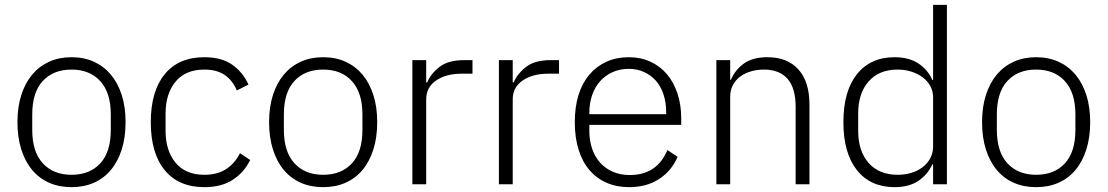

<svg xmlns="http://www.w3.org/2000/svg" viewBox="-20 -760 4569 792"><path d="M275 12Q224 12 183 -6Q142 -24 113 -58.5Q84 -93 68 -143Q52 -193 52 -256Q52 -319 68 -368.5Q84 -418 113 -452.5Q142 -487 183 -505.5Q224 -524 275 -524Q326 -524 367 -505.5Q408 -487 437 -452.5Q466 -418 482 -368.5Q498 -319 498 -256Q498 -193 482 -143Q466 -93 437 -58.5Q408 -24 367 -6Q326 12 275 12ZM275 -39Q350 -39 393.5 -86Q437 -133 437 -224V-288Q437 -378 393.5 -425.5Q350 -473 275 -473Q200 -473 156.5 -426Q113 -379 113 -288V-224Q113 -134 156.5 -86.5Q200 -39 275 -39Z M823 12Q717 12 659.5 -58Q602 -128 602 -256Q602 -384 659.5 -454Q717 -524 823 -524Q894 -524 938 -493Q982 -462 1005 -411L957 -387Q939 -429 906.5 -451Q874 -473 823 -473Q745 -473 704 -423Q663 -373 663 -292V-220Q663 -139 704 -89Q745 -39 823 -39Q876 -39 912 -62Q948 -85 970 -128L1012 -100Q987 -49 940.5 -18.5Q894 12 823 12Z M1313 12Q1262 12 1221 -6Q1180 -24 1151 -58.5Q1122 -93 1106 -143Q1090 -193 1090 -256Q1090 -319 1106 -368.5Q1122 -418 1151 -452.5Q1180 -487 1221 -505.5Q1262 -524 1313 -524Q1364 -524 1405 -505.5Q1446 -487 1475 -452.5Q1504 -418 1520 -368.5Q1536 -319 1536 -256Q1536 -193 1520 -143Q1504 -93 1475 -58.5Q1446 -24 1405 -6Q1364 12 1313 12ZM1313 -39Q1388 -39 1431.5 -86Q1475 -133 1475 -224V-288Q1475 -378 1431.5 -425.5Q1388 -473 1313 -473Q1238 -473 1194.5 -426Q1151 -379 1151 -288V-224Q1151 -134 1194.5 -86.5Q1238 -39 1313 -39Z M1681 0V-512H1738V-420H1742Q1757 -456 1793 -484Q1829 -512 1895 -512H1929V-456H1884Q1820 -456 1779 -428Q1738 -400 1738 -350V0Z M2038 0V-512H2095V-420H2099Q2114 -456 2150 -484Q2186 -512 2252 -512H2286V-456H2241Q2177 -456 2136 -428Q2095 -400 2095 -350V0Z M2575 12Q2524 12 2482.5 -6Q2441 -24 2411.5 -58.5Q2382 -93 2366.5 -143Q2351 -193 2351 -256Q2351 -319 2366.5 -368.5Q2382 -418 2411.5 -452.5Q2441 -487 2482 -505.5Q2523 -524 2574 -524Q2623 -524 2663 -505.5Q2703 -487 2731 -454Q2759 -421 2774.5 -374.5Q2790 -328 2790 -272V-245H2411V-220Q2411 -180 2422.5 -146.5Q2434 -113 2455.5 -89Q2477 -65 2508 -51.5Q2539 -38 2578 -38Q2690 -38 2733 -141L2775 -113Q2751 -56 2699.5 -22Q2648 12 2575 12ZM2574 -476Q2537 -476 2507 -462.5Q2477 -449 2455.5 -425Q2434 -401 2422.5 -367.5Q2411 -334 2411 -294V-289H2728V-297Q2728 -337 2717 -370.5Q2706 -404 2685.5 -427Q2665 -450 2636.5 -463Q2608 -476 2574 -476Z M2935 0V-512H2992V-431H2995Q3012 -471 3048 -497.5Q3084 -524 3146 -524Q3228 -524 3273.5 -473.5Q3319 -423 3319 -329V0H3262V-319Q3262 -397 3228.5 -435Q3195 -473 3131 -473Q3104 -473 3079 -466Q3054 -459 3034.5 -445Q3015 -431 3003.5 -409.5Q2992 -388 2992 -360V0Z M3829 -82H3826Q3806 -39 3767.5 -13.5Q3729 12 3670 12Q3571 12 3515 -58Q3459 -128 3459 -256Q3459 -384 3515 -454Q3571 -524 3670 -524Q3729 -524 3768 -498.5Q3807 -473 3826 -430H3829V-740H3886V0H3829ZM3683 -39Q3713 -39 3739.5 -47Q3766 -55 3786 -70.5Q3806 -86 3817.5 -107.5Q3829 -129 3829 -156V-359Q3829 -384 3817.5 -405Q3806 -426 3786 -441Q3766 -456 3739.5 -464.5Q3713 -473 3683 -473Q3606 -473 3563 -424Q3520 -375 3520 -292V-220Q3520 -137 3563 -88Q3606 -39 3683 -39Z M4254 12Q4203 12 4162 -6Q4121 -24 4092 -58.5Q4063 -93 4047 -143Q4031 -193 4031 -256Q4031 -319 4047 -368.5Q4063 -418 4092 -452.5Q4121 -487 4162 -505.5Q4203 -524 4254 -524Q4305 -524 4346 -505.5Q4387 -487 4416 -452.5Q4445 -418 4461 -368.5Q4477 -319 4477 -256Q4477 -193 4461 -143Q4445 -93 4416 -58.5Q4387 -24 4346 -6Q4305 12 4254 12ZM4254 -39Q4329 -39 4372.5 -86Q4416 -133 4416 -224V-288Q4416 -378 4372.5 -425.5Q4329 -473 4254 -473Q4179 -473 4135.5 -426Q4092 -379 4092 -288V-224Q4092 -134 4135.5 -86.5Q4179 -39 4254 -39Z"/></svg>

Font: IBM Plex Sans Thai Light
Style: Regular
Weight: 300
Designer: Mike Abbink, Paul van der Laan, Pieter van Rosmalen, Ben Mitchell, Mark Frömberg
Foundry: Bold Monday
Version: Version 1.2